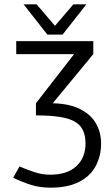

<svg xmlns="http://www.w3.org/2000/svg" viewBox="-20 -857 508 887"><path d="M55 -667H399L386 -607H55ZM213 10Q164 10 121.5 -3.5Q79 -17 41 -36L70 -88Q105 -73 140 -61.5Q175 -50 213 -50ZM213 10V-50Q290 -50 332.5 -89Q375 -128 375 -194Q375 -243 353 -271.5Q331 -300 281 -312Q231 -324 146 -324V-380H213Q293 -380 345 -355.5Q397 -331 422 -289Q447 -247 447 -194Q447 -136 422 -89.5Q397 -43 345 -16.5Q293 10 213 10ZM199 -350 146 -380 369 -667H411V-607ZM199 -697 319 -837H379L269 -697ZM269 -697H199L89 -837H149Z"/></svg>

Font: Epunda Slab Light
Style: Regular
Weight: 300
Designer: Simon Atzbach
Foundry: typofactur
Version: Version 1.102